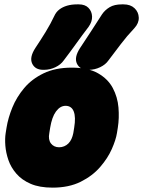

<svg xmlns="http://www.w3.org/2000/svg" viewBox="-20 -835 656 880"><path d="M516 -225Q511 -194 492.5 -152Q474 -110 439 -69.5Q404 -29 350 -2Q296 25 221 25Q161 25 120.5 7.5Q80 -10 55 -39Q30 -68 18.5 -101.5Q7 -135 4.5 -167.5Q2 -200 6 -225L10 -250Q17 -294 36.5 -342Q56 -390 91 -431.5Q126 -473 180 -499Q234 -525 309 -525Q384 -525 429.5 -499Q475 -473 497 -431.5Q519 -390 523 -342Q527 -294 520 -250ZM320 -250Q324 -274 323.5 -292.5Q323 -311 318 -324Q313 -337 303.5 -343.5Q294 -350 281 -350Q268 -350 257 -343.5Q246 -337 236.5 -324Q227 -311 220.5 -292.5Q214 -274 210 -250L206 -225Q203 -210 205 -198Q207 -186 213.5 -177.5Q220 -169 229.5 -164.5Q239 -160 251 -160Q263 -160 274 -164.5Q285 -169 293.5 -177.5Q302 -186 307.5 -198Q313 -210 316 -225ZM272 -558Q259 -539 234 -527Q209 -515 182 -515H178Q141 -515 127.5 -543.5Q114 -572 142 -615Q168 -654 190 -690Q212 -726 229 -762Q237 -780 252 -791.5Q267 -803 287.5 -809Q308 -815 334 -815H341Q370 -815 385.5 -799Q401 -783 402 -759.5Q403 -736 386 -712Q357 -674 329 -635Q301 -596 272 -558ZM477 -558Q464 -539 439 -527Q414 -515 387 -515H383Q346 -515 332.5 -543.5Q319 -572 347 -615Q373 -654 398 -692.5Q423 -731 448 -770Q461 -789 482.5 -802Q504 -815 539 -815H546Q578 -815 596.5 -797.5Q615 -780 616 -754.5Q617 -729 596 -706Q561 -669 533.5 -632.5Q506 -596 477 -558Z"/></svg>

Font: Winky Sans Black
Style: Italic
Weight: 900
Italic angle: -8.97852°
Designer: Simon Atzbach
Foundry: typofactur
Version: Version 1.205